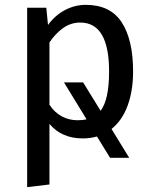

<svg xmlns="http://www.w3.org/2000/svg" viewBox="-20 -559 626 792"><path d="M440 -27 513 92H434L380 4Q351 12 322 12Q234 12 184 -48V202L92 213V-527H171L178 -456Q207 -496 248 -517.5Q289 -539 334 -539Q435 -539 482 -467Q529 -395 529 -264Q529 -185 506.5 -123.5Q484 -62 440 -27ZM337 -67 244 -219H323L395 -102Q430 -148 430 -264Q430 -466 311 -466Q272 -466 240 -443Q208 -420 184 -384V-127Q204 -96 234 -79.5Q264 -63 300 -63Q322 -63 337 -67Z"/></svg>

Font: Fira GO
Style: Regular
Weight: 400
Designer: Carrois Corporate
Foundry: Carrois Corporate GbR
Version: Version 0.300